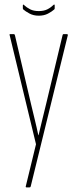

<svg xmlns="http://www.w3.org/2000/svg" viewBox="-20 -627 335 832"><path d="M95 185Q90 185 92 179L136 -2L22 -474Q20 -479 24 -479H40Q44 -479 45 -473L114 -178Q122 -144 130.5 -109.5Q139 -75 146 -41H147Q155 -75 163.5 -109.5Q172 -144 180 -177L251 -474Q252 -479 255 -479H270Q272 -479 273.5 -477.5Q275 -476 273 -471L113 181Q112 185 108 185ZM148 -559Q125 -559 107.5 -568.5Q90 -578 81 -586Q79 -588 79 -591V-603Q79 -606 80.5 -607Q82 -608 83 -606Q96 -594 111 -586.5Q126 -579 148 -579Q170 -579 185 -586.5Q200 -594 212 -606Q215 -608 216 -607Q217 -606 217 -603V-591Q217 -588 215 -586Q205 -577 188 -568Q171 -559 148 -559Z"/></svg>

Font: Sofia Sans Extra Condensed Thin
Style: Regular
Weight: 250
Version: Version 4.100